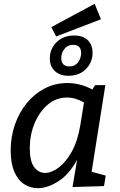

<svg xmlns="http://www.w3.org/2000/svg" viewBox="-20 -976 627 1006"><path d="M178 10Q140 10 107.5 -10.5Q75 -31 55.5 -75Q36 -119 36 -188Q36 -260 58.5 -324Q81 -388 121 -436.5Q161 -485 215 -513Q269 -541 333 -541Q364 -541 397 -533Q430 -525 464 -507L478 -530H532L460 -76L534 -56L525 -1L360 4L384 -139Q344 -64 287 -27Q230 10 178 10ZM216 -70Q250 -70 287.5 -98Q325 -126 356 -181.5Q387 -237 401 -321L420 -439Q375 -465 331 -465Q274 -465 230 -427.5Q186 -390 161 -329.5Q136 -269 136 -199Q136 -131 159 -100.5Q182 -70 216 -70ZM274 -785 249 -834 476 -956 509 -875ZM339 -579Q293 -579 267 -604Q241 -629 241 -669Q241 -720 276.5 -755Q312 -790 369 -790Q415 -790 440 -765.5Q465 -741 465 -699Q465 -650 430.5 -614.5Q396 -579 339 -579ZM344 -628Q373 -628 389 -649.5Q405 -671 405 -698Q405 -741 363 -741Q334 -741 317.5 -719.5Q301 -698 301 -672Q301 -628 344 -628Z"/></svg>

Font: Bitter Medium
Style: Italic
Weight: 500
Italic angle: -9°
Designer: Sol Matas, and Bitter project Authors
Foundry: Sol Matas
Version: Version 2.001